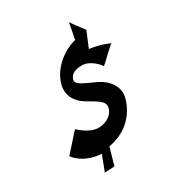

<svg xmlns="http://www.w3.org/2000/svg" viewBox="-206 -929 1046 1137"><g transform="rotate(-30 317.5 -360.5)"><path d="M503 -706C503 -706 427 -805 434 -802C441 -799 413 -689 416 -687C332 -667 241 -598 214 -503C196 -439 222 -382 283 -344C343 -307 400 -285 385 -237C368 -181 307 -167 278 -167C211 -166 151 -232 150 -230C149 -228 44 -111 42 -109C40 -107 92 -32 216 -24C213 -23 177 81 174 81C174 81 245 79 244 76C243 73 276 -38 276 -40C372 -57 462 -114 499 -234C523 -313 468 -374 410 -403C350 -432 277 -455 288 -490C298 -523 327 -537 374 -537C433 -537 481 -477 484 -469C487 -461 582 -564 593 -562C593 -562 543 -589 459 -600Z"/></g></svg>

Font: Drag You Down
Style: Regular
Weight: 400
Designer: Robert Jablonski
Foundry: Cannot Into Space Fonts
Version: Version 0.97